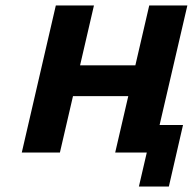

<svg xmlns="http://www.w3.org/2000/svg" viewBox="-20 -560 708 705"><path d="M566 -101H652L600 125H490L519 0H403L451 -207H248L200 0H60L185 -540H325L274 -320H477L528 -540H668Z"/></svg>

Font: Miedinger
Style: Bold-Italic
Weight: 700
Italic angle: -13°
Version: Version 001.000